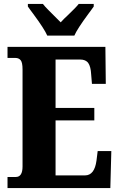

<svg xmlns="http://www.w3.org/2000/svg" viewBox="-20 -951 603 971"><path d="M18 -56H60Q94 -56 94 -109V-600Q94 -635 84.5 -646.5Q75 -658 58 -658H18V-714H513L515 -527H445L441 -575Q439 -614 426.5 -632Q414 -650 385 -650H261V-405H457V-342H261V-64H410Q458 -64 468 -139L474 -187H543L538 0H18ZM148 -881Q142 -889 135 -898.5Q128 -908 121 -918V-931H197Q206 -919 226 -899Q246 -879 251 -874L287 -838Q302 -855 324 -875Q364 -913 378 -931H454V-918Q447 -908 440 -898.5Q433 -889 427 -881Q370 -804 356 -771H219Q205 -804 148 -881Z"/></svg>

Font: Noto Serif CondBlack
Style: Regular
Weight: 900
Width: 3
Designer: Monotype Design Team
Foundry: Monotype Imaging Inc.
Version: Version 1.001